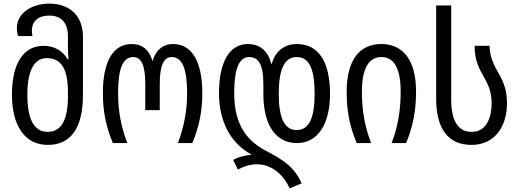

<svg xmlns="http://www.w3.org/2000/svg" viewBox="-20 -790 2865 1060"><path d="M244 10C368 10 438 -79 438 -266V-587C438 -704 363 -770 253 -770C151 -770 73 -715 73 -634C73 -621 75 -607 80 -591H159C157 -601 156 -612 156 -620C156 -676 194 -704 252 -704C322 -704 355 -660 355 -589V-534C355 -513 356 -487 358 -462H354C325 -511 279 -537 220 -537C111 -537 46 -442 46 -268C46 -97 116 10 244 10ZM243 -62C166 -62 131 -136 131 -266C131 -393 165 -469 238 -469C322 -469 355 -404 355 -280V-256C355 -134 322 -62 243 -62Z M603 0H683C649 -88 632 -176 632 -276C632 -411 658 -475 716 -475C762 -475 782 -425 782 -328V-182H862V-328C862 -428 884 -475 928 -475C986 -475 1013 -410 1013 -277C1013 -179 996 -89 962 0H1042C1080 -92 1097 -178 1097 -277C1097 -446 1041 -547 936 -547C879 -547 840 -513 823 -455H821C804 -513 767 -547 707 -547C602 -547 548 -446 548 -277C548 -177 564 -94 603 0Z M1579 250 1645 222C1607 133 1540 90 1449 43C1355 -7 1273 -87 1273 -276C1273 -410 1300 -475 1355 -475C1406 -475 1434 -436 1434 -326V-271C1434 -109 1496 0 1620 0C1736 0 1802 -108 1802 -271C1802 -446 1741 -547 1618 -547C1557 -547 1501 -513 1481 -439H1477C1459 -513 1410 -547 1349 -547C1245 -547 1189 -445 1189 -275C1189 -117 1255 1 1366 62V65C1326 68 1291 79 1267 93L1293 146C1331 126 1364 117 1400 117C1472 117 1543 167 1579 250ZM1618 -72C1548 -72 1519 -144 1519 -271C1519 -404 1548 -475 1618 -475C1690 -475 1717 -404 1717 -271C1717 -145 1689 -72 1618 -72Z M1949 0H2029C1995 -88 1978 -176 1978 -283C1978 -424 2023 -475 2085 -475C2149 -475 2192 -424 2192 -284C2192 -179 2176 -89 2142 0H2222C2260 -92 2277 -178 2277 -284C2277 -461 2203 -547 2085 -547C1967 -547 1894 -461 1894 -284C1894 -177 1910 -94 1949 0Z M2583 10C2710 10 2779 -90 2779 -220C2779 -288 2761 -337 2735 -381C2707 -431 2683 -476 2683 -537H2600C2600 -454 2628 -405 2657 -355C2678 -317 2694 -279 2694 -221C2694 -129 2659 -62 2584 -62C2505 -62 2471 -129 2471 -242V-760H2388V-245C2388 -74 2458 10 2583 10Z"/></svg>

Font: Noto Sans Georgian Condensed
Style: Regular
Weight: 400
Width: 3
Designer: Monotype Design Team, Akaki Razmadze
Foundry: Google LLC
Version: Version 2.005